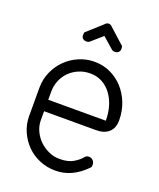

<svg xmlns="http://www.w3.org/2000/svg" viewBox="-138 -828 753 912"><g transform="rotate(20 238.0 -371.5)"><path d="M106 -305H397Q397 -344 387 -377.5Q377 -411 358 -436.5Q339 -462 312 -476.5Q285 -491 252 -491Q221 -491 194 -479.5Q167 -468 147.5 -448.5Q128 -429 117 -402.5Q106 -376 106 -345ZM361 -108Q368 -117 381 -117Q393 -117 401.5 -108Q410 -99 410 -87Q410 -83 409.5 -79Q409 -75 406 -72Q337 0 252 0Q210 0 172.5 -15.5Q135 -31 107.5 -58.5Q80 -86 63.5 -123Q47 -160 47 -202V-345Q47 -387 63.5 -424.5Q80 -462 107.5 -489.5Q135 -517 172.5 -533.5Q210 -550 252 -550Q295 -550 332 -533Q369 -516 396.5 -486Q424 -456 440 -415.5Q456 -375 456 -328Q456 -289 433 -268Q410 -247 370 -247H106V-202Q106 -174 118 -148Q130 -122 150 -102.5Q170 -83 196.5 -71Q223 -59 252 -59Q295 -59 321.5 -75Q348 -91 361 -108ZM343 -669Q348 -667 349 -661.5Q350 -656 350 -650Q350 -640 343 -633.5Q336 -627 325 -627Q314 -627 308 -633L253 -681L198 -633Q192 -627 181 -627Q170 -627 163 -633.5Q156 -640 156 -650Q156 -656 157 -661.5Q158 -667 163 -669L235 -734Q242 -743 253 -743Q263 -743 271 -734Z"/></g></svg>

Font: VDS
Style: Thin
Weight: 100
Width: 0
Designer: artmaker
Foundry: artmaker
Version: Version 1.000 2012 initial release